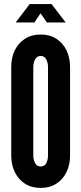

<svg xmlns="http://www.w3.org/2000/svg" viewBox="-20 -912 398 940"><path d="M179 8Q134 8 101.8 -13Q69.5 -34 52.2 -70Q35 -106 35 -151V-584Q35 -629.5 52.2 -665.2Q69.5 -701 101.8 -722Q134 -743 179 -743Q224 -743 256.2 -722Q288.5 -701 305.8 -665Q323 -629 323 -584V-151Q323 -106 305.8 -70Q288.5 -34 256.2 -13Q224 8 179 8ZM179 -97Q199 -97 207 -113.8Q215 -130.5 215 -151V-584Q215 -604.5 206.5 -621.2Q198 -638 179 -638Q160.5 -638 151.8 -621.2Q143 -604.5 143 -584V-151Q143 -130.5 151.5 -113.8Q160 -97 179 -97ZM56.5 -802 125.5 -892H232.5L301.5 -802H209.5L178.5 -847L148.5 -802Z"/></svg>

Font: League Gothic
Style: Regular
Weight: 400
Designer: The League of Moveable Type
Version: Version 2.001